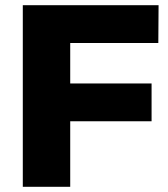

<svg xmlns="http://www.w3.org/2000/svg" viewBox="-20 -721 647 741"><path d="M251 0H68V-701H592L591 -555H251V-399H565V-253H251Z"/></svg>

Font: Argentum Novus
Style: Bold
Weight: 700
Designer: Julieta Ulanovsky (font) & Cristiano Sobral (main changes)
Foundry: Julieta Ulanovsky (font) & Cristiano Sobral (main changes)
Version: Version 3.00;November 27, 2020;FontCreator 13.0.0.2655 64-bi